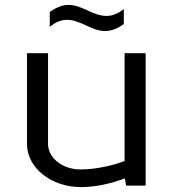

<svg xmlns="http://www.w3.org/2000/svg" viewBox="-20 -757 713 783"><path d="M485 -720C463 -703.1 441 -692 414 -692C387.4 -692 362.5 -702.9 337.6 -714.2C312.5 -725.7 287.1 -737 259.8 -737C232.8 -737 207.1 -725.4 183 -708V-648C205 -664.9 226.9 -676.1 253.9 -676.1C280.6 -676.1 305.5 -664.8 330.6 -653.4C355.9 -641.9 381.3 -630.4 408.8 -630.4C435.8 -630.4 461.1 -641.8 485 -659ZM90 -170C90 -72.8 188.6 6 310 6C370.6 6 434.8 -8.9 489.2 -29.5L494 0H574V-540H488V-100.3C437.2 -81.1 369 -66 308 -66C235.1 -66 176 -112.6 176 -170V-540H90Z"/></svg>

Font: Resamitz
Style: Bold
Weight: 700
Designer: gluk
Foundry: gluk
Version: Version 0.047